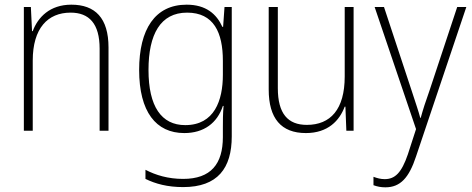

<svg xmlns="http://www.w3.org/2000/svg" viewBox="-20 -559 2017 821"><path d="M285 -539C193 -539 142 -485 120 -426H117L112 -529H82V0H120V-300C120 -438 184 -505 282 -505C361 -505 406 -458 406 -351V0H444V-356C444 -482 387 -539 285 -539Z M778 -539C643 -539 575 -434 575 -260C575 -81 647 10 768 10C852 10 909 -33 933 -106H936C933 -71 933 -44 933 -12V27C933 142 882 206 763 206C699 206 646 190 602 167V206C645 227 696 241 763 241C911 241 971 160 971 24V-529H940L934 -444H931C906 -499 861 -539 778 -539ZM780 -505C894 -505 933 -420 933 -299V-239C933 -130 897 -24 772 -24C670 -24 615 -104 615 -260C615 -412 666 -505 780 -505Z M1492 -529H1454V-232C1454 -91 1393 -25 1292 -25C1211 -25 1168 -73 1168 -182V-529H1129V-176C1129 -53 1182 10 1288 10C1383 10 1432 -44 1454 -103H1457L1461 0H1492Z M1582 -529 1759 -7 1724 101C1697 180 1669 207 1625 207C1608 207 1593 203 1577 197V233C1594 239 1609 242 1628 242C1692 242 1729 201 1759 110L1974 -529H1935L1817 -173C1800 -126 1788 -88 1779 -55H1777C1770 -82 1759 -114 1739 -175L1622 -529Z"/></svg>

Font: Noto Sans Myanmar SemiCondensed ExtraLight
Style: Regular
Weight: 200
Width: 4
Designer: Monotype Design Team
Foundry: Monotype Imaging Inc.
Version: Version 2.107